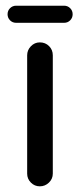

<svg xmlns="http://www.w3.org/2000/svg" viewBox="-20 -654 283 680"><path d="M6.8 -603.5Q6.8 -616.2 15.6 -625Q24.4 -633.8 37.1 -633.8H207Q219.7 -633.8 228.5 -625Q237.3 -616.2 237.3 -603.5Q237.3 -590.8 228.5 -582Q219.7 -573.2 207 -573.2H37.1Q24.4 -573.2 15.6 -582Q6.8 -590.8 6.8 -603.5ZM76.2 -39.1V-458Q76.2 -476.6 89.4 -490.2Q102.5 -503.9 121.1 -503.9Q140.6 -503.9 153.8 -490.7Q167 -477.5 167 -458V-39.1Q167 -20.5 153.3 -7.3Q139.6 5.9 121.1 5.9Q102.5 5.9 89.4 -7.3Q76.2 -20.5 76.2 -39.1Z"/></svg>

Font: FakePearl
Style: Regular
Weight: 400
Version: Version 1.2